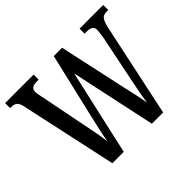

<svg xmlns="http://www.w3.org/2000/svg" viewBox="-157 -936 1158 1158"><g transform="rotate(-45 421.5 -357.0)"><path d="M71 -618Q64 -650 51 -660.5Q38 -671 14 -671H4V-714H247V-671H229Q180 -671 180 -634Q180 -624 182.5 -610Q185 -596 188 -584L248 -280Q257 -236 265.5 -192Q274 -148 277 -112Q283 -151 292.5 -193Q302 -235 313 -284L412 -707H483L576 -280Q587 -230 596.5 -188Q606 -146 611 -110Q616 -146 622.5 -181.5Q629 -217 639 -265L702 -573Q704 -586 706.5 -605Q709 -624 709 -634Q709 -654 696 -662.5Q683 -671 657 -671H639V-714H841V-671H825Q801 -671 788 -656.5Q775 -642 764 -593L638 0H542L425 -546L302 0H205Z"/></g></svg>

Font: Noto Serif ExtraCondensed Medium
Style: Regular
Weight: 500
Width: 2
Designer: Monotype Design Team
Foundry: Monotype Imaging Inc.
Version: Version 2.015